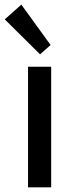

<svg xmlns="http://www.w3.org/2000/svg" viewBox="-41 -806 306 826"><path d="M79.6 0V-519H179.2V0ZM131.3 -572.3 -20.5 -722.7 50.8 -786.1 176.8 -612.3Z"/></svg>

Font: Reddit Sans Medium
Style: Regular
Weight: 500
Designer: Stephen Hutchings
Foundry: Reddit
Version: Version 1.014